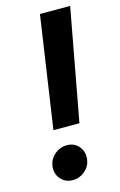

<svg xmlns="http://www.w3.org/2000/svg" viewBox="-115 -778 522 836"><g transform="rotate(-15 146.5 -360.0)"><path d="M80.1 -223.6 154.3 -727.5H290.5L197.3 -223.6ZM106.4 8.3Q71.8 8.3 51 -16.6Q30.3 -41.5 36.1 -77.1Q41.5 -106.4 65.2 -126Q88.9 -145.5 118.2 -145.5Q153.3 -145.5 173.6 -120.6Q193.8 -95.7 188.5 -61Q184.1 -31.7 160.4 -11.7Q136.7 8.3 106.4 8.3Z"/></g></svg>

Font: Inter 20pt SemiBold
Style: Italic
Weight: 600
Italic angle: -9.3988°
Version: Version 4.001;git-66647c0bb